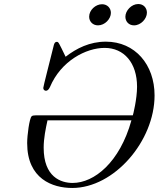

<svg xmlns="http://www.w3.org/2000/svg" viewBox="-20 -912 788 954"><path d="M115 -201C115 -23 241 22 339 22C547 22 748 -211 748 -438C748 -591 651 -705 506 -705C426 -705 360 -672 306 -630C271 -702 271 -704 262 -704C251 -704 248 -691 246 -682C229 -613 195 -482 195 -475C195 -467 201 -461 208 -461C215 -461 222 -466 228 -479C283 -610 408 -674 500 -674C596 -674 661 -600 661 -481C661 -420 641 -340 640 -339H174C145 -339 141 -338 137 -334C126 -323 115 -240 115 -201ZM197 -178C197 -225 207 -273 216 -314H633C575 -105 448 -3 341 -3C283 -3 197 -32 197 -178ZM423 -829C423 -805 441 -786 467 -786C501 -786 531 -818 531 -848C531 -872 513 -891 487 -891C455 -891 423 -862 423 -829ZM603 -829C603 -805 620 -786 646 -786C680 -786 710 -819 710 -849C710 -873 693 -892 667 -892C633 -892 603 -859 603 -829Z"/></svg>

Font: CMU Serif
Style: Italic
Weight: 500
Italic angle: -14.04°
Version: Version 0.7.0